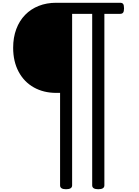

<svg xmlns="http://www.w3.org/2000/svg" viewBox="-20 -977 1003 1387"><path d="M457 390Q414 390 414 362V-306H386Q295 -306 224.5 -345.5Q154 -385 114.5 -459Q75 -533 75 -632Q75 -706 97.5 -766.5Q120 -827 161.5 -869.5Q203 -912 260 -934.5Q317 -957 386 -957H848Q863 -957 869.5 -948.5Q876 -940 876 -917Q876 -895 869.5 -886Q863 -877 848 -877H734V362Q734 390 690 390Q646 390 646 362V-877H501V362Q501 390 457 390Z"/></svg>

Font: Playwrite IT Trad
Style: Regular
Weight: 400
Designer: Veronika Burian, José Scaglione
Foundry: TypeTogether
Version: Version 1.002